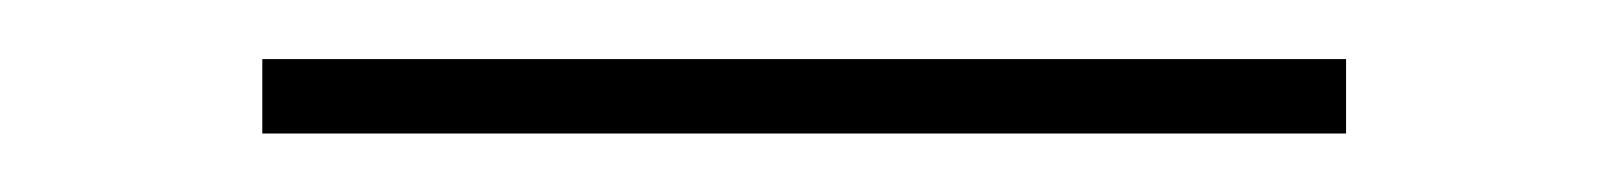

<svg xmlns="http://www.w3.org/2000/svg" viewBox="-20 -279 545 65"><path d="M435.7 -233.8V-259H68.8V-233.8Z"/></svg>

Font: Arad-VF Thin Dots1
Style: Regular
Weight: 100
Designer: Mohammad Darvishi
Version: Version 1.000;August 30, 2024;FontCreator 15.0.0.2992 64-bit